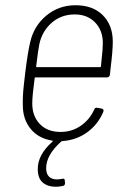

<svg xmlns="http://www.w3.org/2000/svg" viewBox="-20 -530 487 732"><path d="M339 -112Q342 -121 351 -119L368 -116Q377 -114 374 -104Q354 -56 313 -26Q272 4 218 8Q215 8 213 10Q156 61 156 111Q156 133 167 143.5Q178 154 197 154Q204 154 216 152L221 151Q227 151 227 159L228 167Q228 178 219 179Q205 182 192 182Q162 182 143 166Q124 150 124 114Q124 60 179 11Q184 8 179 6Q127 -2 97 -38.5Q67 -75 67 -129Q66 -162 70.5 -202.5Q75 -243 76 -251Q86 -332 95 -369Q109 -431 156.5 -470.5Q204 -510 268 -510Q334 -510 372 -472Q410 -434 410 -371Q410 -337 402 -273L399 -245Q397 -235 388 -235H116Q112 -235 112 -231Q103 -164 103 -136Q103 -87 132 -57Q161 -27 211 -27Q254 -27 288 -50.5Q322 -74 339 -112ZM130 -362Q126 -344 118 -278Q117 -274 121 -274H361Q365 -274 365 -278L367 -300Q372 -342 372 -366Q372 -414 342.5 -444.5Q313 -475 265 -475Q214 -475 177.5 -443.5Q141 -412 130 -362Z"/></svg>

Font: Barlow Semi Condensed ExLight
Style: Italic
Weight: 275
Width: 4
Italic angle: -7°
Designer: Jeremy Tribby
Foundry: Tribby Type
Version: Version 1.408